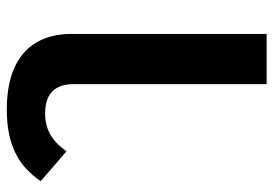

<svg xmlns="http://www.w3.org/2000/svg" viewBox="-140 -466 806 566"><g transform="rotate(-90 263.0 -183.0)"><path d="M446 200V-374C446 -498 369 -566 223 -566C114 -566 54 -528 12 -466L100 -390C123 -423 155 -453 212 -453C272 -453 298 -421 298 -370V200Z"/></g></svg>

Font: IBM Plex Thai Looped
Style: Bold
Weight: 700
Designer: Mike Abbink, Paul van der Laan, Pieter van Rosmalen, Ben Mitchell, Mark Frömberg
Foundry: Bold Monday
Version: Version 1.0